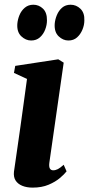

<svg xmlns="http://www.w3.org/2000/svg" viewBox="-20 -802 386 832"><path d="M121.5 11Q95.5 11 76.2 3Q57 -5 47.5 -20Q38 -35 40.5 -58Q42.5 -73 46.8 -101.5Q51 -130 56.5 -169Q62 -208 68.8 -255Q75.5 -302 82.5 -354Q89.5 -406 97 -460L40.5 -486L46 -516.5L232.5 -545L256 -530.5L194 -98Q191.5 -80 196 -72Q200.5 -64 210.5 -64Q220.5 -64 230.8 -69.2Q241 -74.5 256 -88L268.5 -59.5Q259 -47 239.5 -30.5Q220 -14 190.5 -1.5Q161 11 121.5 11ZM115 -626.5Q91.5 -626.5 72.2 -644.8Q53 -663 55 -697.5Q56.5 -717.5 64.5 -736.8Q72.5 -756 87.8 -768.8Q103 -781.5 124.5 -781.5Q148.5 -781.5 166.2 -764.5Q184 -747.5 183.5 -713.5Q183.5 -694 175.8 -673.8Q168 -653.5 152.8 -640Q137.5 -626.5 115 -626.5ZM276.5 -626.5Q253 -626.5 234 -644.8Q215 -663 217 -698Q218.5 -717.5 226.5 -736.8Q234.5 -756 249.2 -768.8Q264 -781.5 286 -781.5Q310.5 -781.5 328.8 -763.8Q347 -746 345.5 -713Q345.5 -693.5 337.2 -673.5Q329 -653.5 314 -640Q299 -626.5 276.5 -626.5Z"/></svg>

Font: Merriweather 72pt ExtraBold
Style: Italic
Weight: 800
Italic angle: -7.8°
Version: Version 2.101